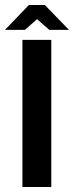

<svg xmlns="http://www.w3.org/2000/svg" viewBox="-48 -751 297 771"><path d="M42 0V-591H158V0ZM-28 -631 68 -731H132L229 -631H150L101 -674L52 -631Z"/></svg>

Font: Alumni Sans Thin
Style: Bold
Weight: 700
Version: Version 1.018